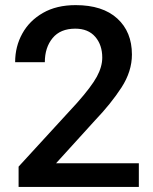

<svg xmlns="http://www.w3.org/2000/svg" viewBox="-20 -741 608 761"><path d="M530.3 -93.8V0H53.7V-80.6L285.2 -333Q342.3 -397.5 363.8 -437Q385.3 -476.6 385.3 -512.7Q385.3 -563 357.4 -595.2Q329.6 -627.4 278.3 -627.4Q219.2 -627.4 188.5 -590.1Q157.7 -552.7 157.7 -494.6H40Q40 -556.6 68.4 -607.9Q96.7 -659.2 150.4 -689.9Q204.1 -720.7 279.8 -720.7Q386.7 -720.7 444.8 -667.7Q502.9 -614.7 502.9 -524.9Q502.9 -458 461.4 -394Q419.9 -330.1 356 -263.2L202.1 -93.8Z"/></svg>

Font: Vazirmatn UI Medium
Style: Regular
Weight: 500
Designer: Saber Rastikerdar
Foundry: Saber Rastikerdar
Version: Version 33.003